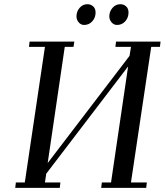

<svg xmlns="http://www.w3.org/2000/svg" viewBox="-20 -902 791 922"><path d="M53.2 0 56.2 -25.9H99.1L195.8 -676.8H119.1L122.1 -702.1H336.9L333 -676.8H291L209 -119.1L602.1 -633.8L608.9 -676.8H534.2L537.1 -702.1H751L748 -676.8H706.1L608.9 -25.9H685.1L682.1 0H465.8L469.2 -25.9H513.2L595.2 -583L202.1 -67.9L195.8 -25.9H270L267.1 0ZM347.2 -823.2Q347.2 -846.7 362.3 -864.3Q377.4 -881.8 399.9 -881.8Q416 -881.8 427.5 -871.3Q439 -860.8 439 -841.8Q439 -817.4 423.3 -799.8Q407.7 -782.2 383.8 -782.2Q368.2 -782.2 357.7 -794.9Q347.2 -807.6 347.2 -823.2ZM504.9 -823.2Q504.9 -846.7 520.3 -864.3Q535.6 -881.8 558.1 -881.8Q574.2 -881.8 585.7 -871.3Q597.2 -860.8 597.2 -841.8Q597.2 -817.4 581.5 -799.8Q565.9 -782.2 542 -782.2Q526.4 -782.2 515.6 -794.9Q504.9 -807.6 504.9 -823.2Z"/></svg>

Font: Dehuti Alt
Style: Bold-Italic
Weight: 700
Version: Version 1.2